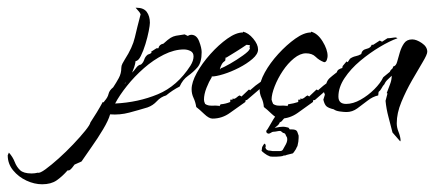

<svg xmlns="http://www.w3.org/2000/svg" viewBox="-243 -300 1126 497"><path d="M-134 177Q-154 177 -174.5 167.5Q-195 158 -209 141Q-223 124 -223 102L-220 95Q-210 106 -205 119Q-200 132 -191 140.5Q-182 149 -161 149Q-157 149 -153 148.5Q-149 148 -145 147Q-140 149 -125 138Q-110 127 -91 110Q-72 93 -53.5 73.5Q-35 54 -22.5 38.5Q-10 23 -9 17Q-1 5 7.5 -9Q16 -23 23 -36L25 -35L28 -39Q36 -48 38 -57Q40 -66 50 -74Q58 -86 64.5 -98Q71 -110 71 -124Q71 -130 74 -135.5Q77 -141 80 -146Q100 -177 106 -203Q112 -229 121 -263Q119 -268 115 -272Q111 -276 108 -280H110Q129 -280 137 -269Q145 -258 145 -241Q145 -235 142 -219.5Q139 -204 133.5 -186Q128 -168 121.5 -155Q115 -142 108 -142Q107 -134 104.5 -126.5Q102 -119 99 -112Q104 -117 109.5 -124.5Q115 -132 122 -133Q128 -138 130.5 -146Q133 -154 140 -159Q142 -159 146.5 -161.5Q151 -164 148 -166L162 -175H167Q169 -185 180 -187Q192 -198 198.5 -202Q205 -206 212.5 -207.5Q220 -209 235 -211L243 -207Q248 -210 252 -210Q266 -210 272.5 -193Q279 -176 279 -165Q279 -138 268 -125.5Q257 -113 243.5 -103.5Q230 -94 222 -76Q204 -67 187 -53Q173 -49 163 -38Q153 -27 139 -22Q116 -15 91.5 -8.5Q67 -2 42 -4Q38 11 24 34.5Q10 58 -6 80.5Q-22 103 -32 118L-50 126Q-53 130 -56.5 134.5Q-60 139 -64 141H-68Q-82 157 -96.5 167Q-111 177 -134 177ZM55 -32Q115 -35 165.5 -56Q216 -77 250 -130Q258 -143 258 -154Q258 -164 250 -168Q242 -172 233 -172Q208 -172 181 -158.5Q154 -145 129.5 -123.5Q105 -102 85.5 -77.5Q66 -53 55 -32ZM79 -83 82 -85V-87L81 -85Z M307 7Q298 7 285.5 -5Q273 -17 265 -23Q263 -36 258 -46.5Q253 -57 253 -69Q253 -87 266.5 -111.5Q280 -136 301.5 -160Q323 -184 345.5 -200Q368 -216 386 -216V-218Q400 -215 412.5 -200Q425 -185 425 -172Q425 -160 410.5 -147.5Q396 -135 375.5 -124.5Q355 -114 335.5 -108Q316 -102 305 -102V-100Q298 -89 291.5 -72.5Q285 -56 285 -42Q285 -37 288 -31Q295 -26 306 -26.5Q317 -27 324 -26L325 -25L328 -30Q341 -31 353 -36V-42H359V-45L363 -44Q368 -46 370.5 -48.5Q373 -51 377 -53L383 -50V-51L401 -68H402L405 -66V-67Q418 -79 433 -89Q448 -99 455 -115L466 -123L468 -121Q468 -114 463 -108Q458 -102 451 -100Q443 -81 427.5 -68Q412 -55 396 -41H393L392 -36Q373 -23 352.5 -8Q332 7 307 7ZM326 -121H328V-123Q335 -125 352.5 -135Q370 -145 386 -156.5Q402 -168 403 -173H404L403 -178L404 -183Q403 -183 400 -183.5Q397 -184 395 -184Q382 -175 369 -167Q356 -159 343 -151H341L340 -143Q334 -139 331 -133.5Q328 -128 326 -121ZM478 -124 472 -126 471 -132 481 -135 482 -132Z M483 7Q473 7 460.5 -5Q448 -17 440 -23Q439 -36 434 -46.5Q429 -57 429 -70Q429 -88 442.5 -112.5Q456 -137 477.5 -160.5Q499 -184 521.5 -200Q544 -216 562 -216V-218Q579 -214 592 -193Q605 -172 605 -155Q605 -151 603 -145Q601 -139 596 -139Q583 -144 574 -153Q565 -162 549 -162Q534 -162 518 -149Q502 -136 489 -116.5Q476 -97 468 -76.5Q460 -56 460 -42Q460 -41 461.5 -37Q463 -33 464 -31Q471 -26 481.5 -26.5Q492 -27 500 -26L501 -25L503 -30Q517 -32 529 -36V-42H535L534 -45L539 -44Q544 -46 546.5 -48.5Q549 -51 553 -53L558 -50V-51L576 -68H577L581 -66V-67Q594 -79 608.5 -89Q623 -99 630 -115L643 -123L644 -121Q644 -114 639 -108Q634 -102 628 -100Q618 -81 603 -68Q588 -55 572 -41H568L567 -36Q549 -23 528 -8Q507 7 483 7ZM655 -124 647 -126V-132L656 -135L657 -132ZM456 105Q448 102 441 96.5Q434 91 434 90L435 86V84Q435 82 436.5 79Q438 76 439 75Q442 70 443.5 73Q445 76 445 79Q444 80 444 82Q446 90 456 90Q460 91 462.5 91Q465 91 467 91H482Q488 91 490 86Q492 83 497 73.5Q502 64 500 56Q497 51 496 48Q495 45 490 44Q488 43 486 41Q484 39 482 39H481Q478 39 473.5 40Q469 41 465 41Q462 41 458.5 43.5Q455 46 452 46Q449 45 448 44.5Q447 44 446 39Q449 36 454 27Q459 18 464.5 9Q470 0 472 -1Q474 -2 477.5 -2Q481 -2 483 -2Q495 -2 495 -1Q497 3 497 3Q495 4 491 8L486 14L481 17Q480 21 476 24.5Q472 28 468 31Q482 28 490 28Q494 28 502 30Q504 30 505 32Q506 34 507 35H513Q524 35 526.5 41Q529 47 530 51V57Q530 66 527 78Q526 79 525 81.5Q524 84 523 86Q522 87 520 90.5Q518 94 515 97L499 101Q495 103 493.5 102.5Q492 102 488 104Q485 105 473 105.5Q461 106 456 105Z M793 66 773 43Q768 23 762.5 2.5Q757 -18 755 -39L760 -58L758 -59Q762 -70 766.5 -81.5Q771 -93 771 -104Q766 -99 760.5 -94Q755 -89 752 -82Q748 -78 745 -72Q742 -66 737 -62L736 -53Q722 -50 708.5 -39.5Q695 -29 682 -19.5Q669 -10 654 -10Q647 -10 636.5 -11.5Q626 -13 621 -17Q608 -20 602.5 -24.5Q597 -29 594 -42L598 -55L595 -63Q600 -79 602.5 -86Q605 -93 610.5 -98Q616 -103 629 -113Q630 -118 634.5 -120.5Q639 -123 643 -124L644 -129L654 -141L657 -139L663 -148Q670 -153 677.5 -154.5Q685 -156 692 -160Q694 -171 705.5 -173.5Q717 -176 719 -184H723L740 -195L746 -192L760 -201Q766 -201 771.5 -202Q777 -203 782 -203L786 -201Q766 -194 740 -178.5Q714 -163 689.5 -142.5Q665 -122 649 -98Q633 -74 633 -50Q633 -31 653 -31Q671 -31 690.5 -42Q710 -53 726 -69Q742 -85 749 -100L766 -114Q768 -119 771 -121Q774 -123 775 -128Q782 -129 785 -140Q788 -151 792 -164.5Q796 -178 803 -188Q810 -198 824 -198Q835 -198 849 -188.5Q863 -179 863 -166Q863 -159 851 -139Q839 -119 823.5 -92Q808 -65 796 -36Q784 -7 784 19Q784 30 788.5 41Q793 52 794 63Z"/></svg>

Font: Kolker Brush
Style: Regular
Weight: 400
Designer: Robert E. Leuschke
Foundry: Robert E. Leuschke
Version: Version 1.010; ttfautohint (v1.8.3)